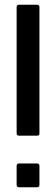

<svg xmlns="http://www.w3.org/2000/svg" viewBox="-20 -798 236 808"><path d="M136 -227H60Q50 -227 50 -237V-768Q50 -778 60 -778H136Q146 -778 146 -768V-237Q146 -227 136 -227ZM50 -20V-100Q50 -110 60 -110H136Q146 -110 146 -100V-20Q146 -10 136 -10H60Q50 -10 50 -20Z"/></svg>

Font: Kanalisirung
Style: Regular
Weight: 500
Designer: Peter Wiegel
Foundry: Peter Wiegel
Version: 1.000